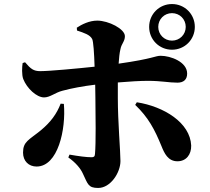

<svg xmlns="http://www.w3.org/2000/svg" viewBox="-20 -868 1040 950"><path d="M718 -735C718 -672 768 -622 831 -622C894 -622 944 -672 944 -735C944 -798 894 -848 831 -848C768 -848 718 -798 718 -735ZM763 -735C763 -773 793 -803 831 -803C869 -803 899 -773 899 -735C899 -697 869 -667 831 -667C793 -667 763 -697 763 -735ZM779 -145C793 -110 811 -70 858 -70C901 -70 927 -103 926 -148C921 -261 791 -341 657 -362L649 -349C714 -287 745 -228 779 -145ZM280 -355C261 -305 231 -264 183 -224C123 -175 94 -168 94 -113C94 -71 122 -44 161 -44C267 -44 307 -228 296 -354ZM92 -556C89 -537 87 -498 95 -477C113 -431 161 -386 198 -386C228 -386 253 -410 289 -419C333 -431 392 -442 451 -449L452 -383C453 -298 455 -161 450 -106C449 -93 444 -90 433 -90C407 -90 370 -95 324 -103L318 -89C354 -64 379 -34 390 -9C415 43 416 62 466 62C527 62 576 -14 576 -71C576 -117 563 -265 563 -383V-460C622 -465 675 -468 712 -468C779 -468 815 -459 858 -459C888 -459 906 -474 906 -504C906 -562 824 -592 775 -592C747 -592 742 -578 567 -553C569 -580 571 -605 576 -625C581 -652 598 -663 598 -689C598 -725 517 -766 461 -766C422 -766 384 -747 360 -731L361 -717C397 -705 425 -696 436 -675C442 -664 446 -604 448 -538C363 -529 225 -516 179 -516C146 -516 132 -527 104 -560Z"/></svg>

Font: Noto Serif SC Black
Style: Regular
Weight: 900
Designer: Ryoko NISHIZUKA 西塚涼子 (kana & ideographs); Frank Grießhammer (Latin, Greek & Cyrillic); Wenlong ZHANG 张文龙 (bopomofo); San
Foundry: Adobe
Version: Version 2.001;hotconv 1.1.0;makeotfexe 2.6.0